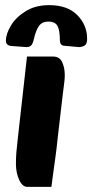

<svg xmlns="http://www.w3.org/2000/svg" viewBox="-20 -711 359 747"><path d="M86 16Q67 16 54.5 -11.5Q42 -39 42 -73Q42 -96 43.5 -116Q45 -136 49 -170L85 -491H187Q212 -491 222 -469Q232 -447 232 -419Q232 -405 230 -389.5Q228 -374 224 -342L205 -179Q200 -130 195 -95Q190 -60 186.5 -33.5Q183 -7 180 16ZM171 -691Q243 -691 281 -652Q319 -613 319 -560Q319 -538 307 -532.5Q295 -527 284 -528L229 -533Q220 -534 216.5 -540Q213 -546 213 -553Q213 -592 204 -609.5Q195 -627 168 -627Q144 -627 132 -610.5Q120 -594 112 -560Q108 -541 101 -534Q94 -527 80 -528L25 -532Q14 -533 8.5 -538Q3 -543 3 -552Q3 -579 22.5 -611.5Q42 -644 80 -667.5Q118 -691 171 -691Z"/></svg>

Font: Alkatra
Style: Regular
Weight: 400
Designer: Suman Bhandary
Version: Version 1.100;gftools[0.9.22]